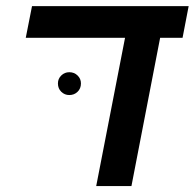

<svg xmlns="http://www.w3.org/2000/svg" viewBox="-20 -624 653 644"><path d="M517.1 -497.1 420.9 0H302.7L399.4 -497.1H66.4L87.4 -603.5H612.8L592.3 -497.1ZM174.3 -344.2Q174.3 -359.9 185.5 -370.8Q196.8 -381.8 212.4 -381.8Q229 -381.8 240.2 -370.8Q251.5 -359.9 251.5 -344.2Q251.5 -327.1 240.2 -316.2Q229 -305.2 212.4 -305.2Q196.8 -305.2 185.5 -316.2Q174.3 -327.1 174.3 -344.2Z"/></svg>

Font: Arimo SemiBold
Style: Italic
Weight: 600
Italic angle: -12°
Version: Version 1.33